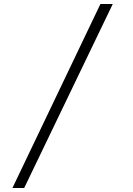

<svg xmlns="http://www.w3.org/2000/svg" viewBox="-20 -812 665 957"><path d="M542 -792 100.6 125H42L480.5 -792Z"/></svg>

Font: okolaksMetalik
Style: bold
Weight: 700
Width: 7
Version: Version 0.6